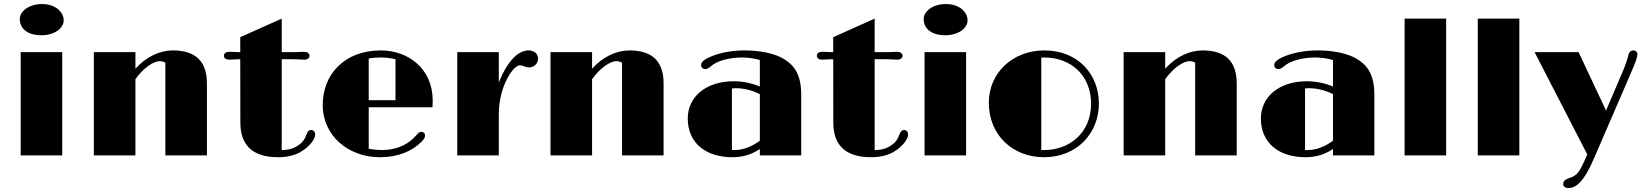

<svg xmlns="http://www.w3.org/2000/svg" viewBox="-20 -785 8293 970"><path d="M189.5 -606.9C252.9 -606.9 301.8 -640.6 301.8 -682.6C301.8 -722.2 262.7 -764.6 192.4 -764.6C126.5 -764.6 80.1 -728.5 80.1 -688.5C80.1 -640.1 119.6 -606.9 189.5 -606.9ZM84.5 0H294.4V-521.5H84.5Z M454.1 0H664.1V-384.8C702.6 -439.9 754.9 -476.1 787.1 -476.1C797.9 -476.1 808.6 -472.7 815.4 -468.3V0H1025.4V-363.3C1025.4 -474.6 968.8 -530.3 853 -530.3C787.1 -530.3 718.8 -498.5 664.1 -438V-521.5H454.1Z M1194.3 -165.5C1194.3 -56.6 1250.5 9.3 1385.7 9.3C1430.2 9.3 1466.8 0 1495.6 -15.6C1545.9 -43.9 1572.3 -84 1572.3 -105C1572.3 -118.7 1563.5 -128.4 1552.2 -128.4C1541.5 -128.4 1533.7 -122.1 1525.4 -98.1C1520 -84 1510.3 -68.8 1498.5 -59.6C1471.7 -36.6 1442.9 -27.3 1403.3 -26.9V-485.8H1457C1474.1 -485.8 1484.4 -485.4 1492.7 -484.9C1502 -484.4 1508.3 -483.4 1517.6 -483.4C1531.2 -483.4 1543.9 -490.7 1543.9 -502.9C1543.9 -516.6 1531.7 -523.4 1515.1 -523.4C1509.8 -523.4 1504.9 -522.9 1495.1 -522.5C1487.3 -522 1478.5 -521.5 1468.8 -521.5H1403.3V-690.9L1193.8 -597.2V-521.5H1186.5C1175.8 -521.5 1167.5 -522 1160.2 -522.5C1149.9 -522.9 1144.5 -523.4 1139.6 -523.4C1122.1 -523.4 1111.3 -516.6 1111.3 -502.9C1111.3 -490.7 1123 -483.4 1137.7 -483.4C1146.5 -483.4 1152.8 -484.4 1162.6 -484.9C1169.4 -485.4 1179.7 -485.8 1193.8 -485.8Z M1610.4 -254.9C1610.4 -97.2 1742.2 9.3 1898.9 9.3C1992.2 9.3 2063.5 -22 2110.4 -69.8C2124.5 -84.5 2127.4 -91.3 2127.4 -101.1C2127.4 -111.8 2120.1 -118.7 2108.4 -118.7C2099.1 -118.7 2093.8 -114.7 2084.5 -103C2080.1 -97.7 2073.7 -91.3 2067.4 -85C2028.3 -48.8 1975.6 -26.9 1907.2 -26.9C1891.1 -26.9 1864.7 -29.3 1842.8 -33.7V-243.2H2165C2165.5 -255.4 2166 -267.1 2166 -278.3C2165.5 -438.5 2042 -530.3 1904.3 -530.3C1717.8 -530.3 1610.4 -406.7 1610.4 -254.9ZM1842.8 -278.8V-489.3C1859.9 -493.2 1885.7 -494.6 1905.8 -494.6C1927.7 -494.6 1958 -491.2 1978 -485.4V-278.8Z M2290 0H2500V-208.5C2500 -348.6 2572.8 -455.1 2606 -455.1C2614.3 -455.1 2621.1 -453.1 2628.4 -449.7C2640.1 -444.8 2645.5 -444.3 2653.3 -444.3C2675.8 -444.3 2698.2 -461.4 2698.2 -489.3C2698.2 -513.2 2679.2 -530.3 2650.4 -530.3C2598.6 -530.3 2544.9 -479.5 2500 -368.2V-521.5H2290Z M2761.2 0H2971.2V-384.8C3009.8 -439.9 3062 -476.1 3094.2 -476.1C3105 -476.1 3115.7 -472.7 3122.6 -468.3V0H3332.5V-363.3C3332.5 -474.6 3275.9 -530.3 3160.2 -530.3C3094.2 -530.3 3025.9 -498.5 2971.2 -438V-521.5H2761.2Z M3454.6 -186.5C3454.6 -60.5 3547.9 9.3 3680.2 9.3C3729 9.3 3774.4 -2.4 3818.8 -32.2V0H4027.8V-306.2C4027.8 -408.7 3993.2 -461.4 3922.4 -496.6C3880.4 -517.1 3813.5 -530.3 3742.7 -530.3C3684.1 -530.3 3628.4 -521 3583 -503.9C3532.7 -484.4 3522 -470.2 3522 -455.6C3522 -444.8 3530.3 -436 3543.9 -436C3550.8 -436 3560.5 -440.4 3569.8 -448.7C3602.1 -479 3668 -494.6 3729.5 -494.6C3758.3 -494.6 3791.5 -489.7 3818.8 -481.9V-347.7C3777.3 -365.7 3730 -374.5 3687 -374.5C3544.9 -374.5 3454.6 -294.4 3454.6 -186.5ZM3677.7 -27.3V-337.9C3683.6 -338.9 3689.9 -339.4 3696.3 -339.4C3735.4 -339.4 3775.9 -330.6 3818.8 -309.6V-74.2C3773.9 -40.5 3730 -26.9 3689 -26.9C3685.1 -26.9 3681.2 -26.9 3677.7 -27.3Z M4189.9 -165.5C4189.9 -56.6 4246.1 9.3 4381.3 9.3C4425.8 9.3 4462.4 0 4491.2 -15.6C4541.5 -43.9 4567.9 -84 4567.9 -105C4567.9 -118.7 4559.1 -128.4 4547.9 -128.4C4537.1 -128.4 4529.3 -122.1 4521 -98.1C4515.6 -84 4505.9 -68.8 4494.1 -59.6C4467.3 -36.6 4438.5 -27.3 4398.9 -26.9V-485.8H4452.6C4469.7 -485.8 4480 -485.4 4488.3 -484.9C4497.6 -484.4 4503.9 -483.4 4513.2 -483.4C4526.9 -483.4 4539.6 -490.7 4539.6 -502.9C4539.6 -516.6 4527.3 -523.4 4510.7 -523.4C4505.4 -523.4 4500.5 -522.9 4490.7 -522.5C4482.9 -522 4474.1 -521.5 4464.4 -521.5H4398.9V-690.9L4189.5 -597.2V-521.5H4182.1C4171.4 -521.5 4163.1 -522 4155.8 -522.5C4145.5 -522.9 4140.1 -523.4 4135.3 -523.4C4117.7 -523.4 4106.9 -516.6 4106.9 -502.9C4106.9 -490.7 4118.7 -483.4 4133.3 -483.4C4142.1 -483.4 4148.4 -484.4 4158.2 -484.9C4165 -485.4 4175.3 -485.8 4189.5 -485.8Z M4755.9 -606.9C4819.3 -606.9 4868.2 -640.6 4868.2 -682.6C4868.2 -722.2 4829.1 -764.6 4758.8 -764.6C4692.9 -764.6 4646.5 -728.5 4646.5 -688.5C4646.5 -640.1 4686 -606.9 4755.9 -606.9ZM4650.9 0H4860.8V-521.5H4650.9Z M4975.6 -266.1C4975.6 -101.6 5097.2 9.3 5254.4 9.3C5421.9 9.3 5531.7 -112.8 5531.7 -262.2C5531.7 -409.2 5426.3 -530.3 5256.3 -530.3C5094.7 -530.3 4975.6 -415.5 4975.6 -266.1ZM5240.7 -27.3V-494.1C5245.1 -494.6 5250 -494.6 5254.9 -494.6C5394 -494.6 5492.2 -400.9 5492.2 -260.7C5492.2 -112.3 5380.9 -26.9 5255.4 -26.9C5251 -26.9 5246.1 -26.9 5240.7 -27.3Z M5656.7 0H5866.7V-384.8C5905.3 -439.9 5957.5 -476.1 5989.7 -476.1C6000.5 -476.1 6011.2 -472.7 6018.1 -468.3V0H6228V-363.3C6228 -474.6 6171.4 -530.3 6055.7 -530.3C5989.7 -530.3 5921.4 -498.5 5866.7 -438V-521.5H5656.7Z M6350.1 -186.5C6350.1 -60.5 6443.4 9.3 6575.7 9.3C6624.5 9.3 6669.9 -2.4 6714.4 -32.2V0H6923.3V-306.2C6923.3 -408.7 6888.7 -461.4 6817.9 -496.6C6775.9 -517.1 6709 -530.3 6638.2 -530.3C6579.6 -530.3 6523.9 -521 6478.5 -503.9C6428.2 -484.4 6417.5 -470.2 6417.5 -455.6C6417.5 -444.8 6425.8 -436 6439.5 -436C6446.3 -436 6456.1 -440.4 6465.3 -448.7C6497.6 -479 6563.5 -494.6 6625 -494.6C6653.8 -494.6 6687 -489.7 6714.4 -481.9V-347.7C6672.9 -365.7 6625.5 -374.5 6582.5 -374.5C6440.4 -374.5 6350.1 -294.4 6350.1 -186.5ZM6573.2 -27.3V-337.9C6579.1 -338.9 6585.4 -339.4 6591.8 -339.4C6630.9 -339.4 6671.4 -330.6 6714.4 -309.6V-74.2C6669.4 -40.5 6625.5 -26.9 6584.5 -26.9C6580.6 -26.9 6576.7 -26.9 6573.2 -27.3Z M7076.2 0H7286.1V-690.9H7076.2Z M7445.8 0H7655.8V-690.9H7445.8Z M7877.4 144.5C7877.4 159.2 7891.1 165 7903.3 165C7921.9 165 7943.4 157.2 7963.9 134.3C7985.8 111.3 8009.3 70.8 8033.2 14.6L8217.8 -412.1C8247.6 -481.4 8252.4 -497.6 8252.4 -512.2C8252.4 -520.5 8245.1 -530.3 8231.9 -530.3C8219.7 -530.3 8210.4 -522.9 8206.1 -504.9C8201.2 -483.9 8190.9 -452.1 8173.8 -413.6L8093.8 -226.6L7955.1 -521.5H7732.9L7999 -4.9L7987.8 21C7958 86.4 7948.2 101.6 7906.2 115.2C7884.3 122.6 7877.4 132.3 7877.4 144.5Z"/></svg>

Font: Limelight
Style: Regular
Weight: 400
Designer: Nicole Fally
Foundry: Nicole Fally
Version: Version 1.002